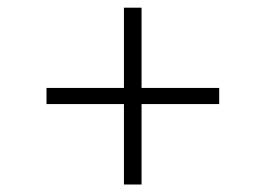

<svg xmlns="http://www.w3.org/2000/svg" viewBox="-20 -538 709 512"><path d="M310.5 -46V-160V-260.5H193H104V-303.5H193H310.5V-408V-517.5H357.5V-408V-303.5H460.5H564.5V-260.5H460.5H357.5V-160V-46Z"/></svg>

Font: Merriweather 144pt
Style: Bold
Weight: 700
Version: Version 2.100